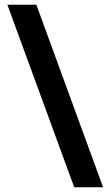

<svg xmlns="http://www.w3.org/2000/svg" viewBox="-20 -731 456 812"><path d="M11.2 -710.9H133.8L416 61H293.9Z"/></svg>

Font: Robert Sans
Style: Bold
Weight: 700
Designer: Christian Robertson (extended by Adam Twardoch)
Foundry: Google
Version: Version 12.135;April 2, 2019;FontCreator 11.5.0.2425 64-bit;